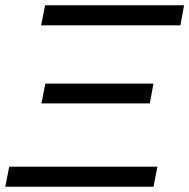

<svg xmlns="http://www.w3.org/2000/svg" viewBox="-27 -708 718 728"><path d="M129 -612 144 -688H671L657 -612ZM8 -76H570L555 0H-7ZM145 -391H555L541 -316H130Z"/></svg>

Font: Libra Sans
Style: Italic
Weight: 400
Italic angle: -12°
Foundry: Context Ltd
Version: Version 1.002